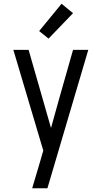

<svg xmlns="http://www.w3.org/2000/svg" viewBox="-20 -785 540 1020"><path d="M151 215Q160 185 169 154.5Q178 124 187 94L210 15L51 -520H132L251 -105L293 -256L368 -520H449L232 215ZM238 -580 188 -620 307 -765 368 -715Z"/></svg>

Font: Iosevka NFM
Style: Regular
Weight: 400
Monospace: yes
Designer: Belleve Invis
Foundry: Belleve Invis
Version: Version 29.0.4; ttfautohint (v1.8.4);Nerd Fonts 3.3.0